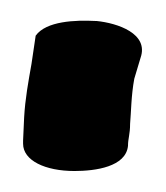

<svg xmlns="http://www.w3.org/2000/svg" viewBox="-20 -627 158 183"><path d="M2 -490C2 -474 23 -464 51 -464C71 -464 100 -468 102 -488C102 -495 104 -499 104 -509C105 -520 105 -536 108 -552L114 -572C122 -595 92 -605 72 -607H71C52 -608 24 -607 14 -593L10 -566C7 -549 4 -533 3 -515L2 -493Z"/></svg>

Font: Stray Cat
Style: ExBlk
Weight: 1000
Version: Version 1.0